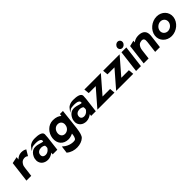

<svg xmlns="http://www.w3.org/2000/svg" viewBox="315 -2273 4110 4110"><g transform="rotate(-45 2370.0 -218.0)"><path d="M507 -466 499 -470C488 -475 458 -498 385 -498C324 -498 268 -466 235 -430L243 -494L94 -463L36 10H181L207 -201C209 -220 212 -237 216 -255C233 -305 272 -358 334 -363C338 -363 343 -365 347 -365C397 -365 413 -349 421 -343L430 -336Z M673 -476C643 -464 615 -430 597 -403L563 -353L612 -390C629 -403 641 -410 666 -413C707 -418 908 -438 884 -333C884 -331 883 -328 866 -330C830 -334 764 -363 710 -367C684 -369 663 -369 638 -363C574 -346 536 -298 511 -246C495 -212 488 -176 489 -137C497 -41 572 23 680 23C744 23 802 -11 836 -37L830 10H971L1011 -320C1015 -354 1017 -384 1017 -415C1013 -490 897 -505 803 -505C745 -505 706 -494 673 -476ZM721 -88C661 -88 628 -121 635 -176C642 -236 694 -267 756 -267C800 -267 839 -247 847 -235C850 -219 851 -198 849 -179C846 -151 789 -88 721 -88Z M1329 -112C1257 -112 1217 -171 1226 -241C1235 -315 1289 -372 1361 -372C1428 -372 1469 -329 1471 -266C1470 -257 1469 -246 1468 -237C1459 -166 1398 -112 1329 -112ZM1519 203C1593 133 1594 -91 1642 -482L1643 -492H1551L1550 -482C1549 -474 1547 -455 1544 -440C1505 -477 1443 -505 1349 -505C1201 -505 1090 -380 1073 -241C1054 -85 1150 23 1298 23C1349 23 1393 8 1437 -13C1435 26 1423 113 1383 128C1346 142 1212 141 1104 42L1089 29L1067 195L1071 198C1205 312 1422 296 1519 203Z M1838 -476C1808 -464 1780 -430 1762 -403L1728 -353L1777 -390C1794 -403 1806 -410 1831 -413C1872 -418 2073 -438 2049 -333C2049 -331 2048 -328 2031 -330C1995 -334 1929 -363 1875 -367C1849 -369 1828 -369 1803 -363C1739 -346 1701 -298 1676 -246C1660 -212 1653 -176 1654 -137C1662 -41 1737 23 1845 23C1909 23 1967 -11 2001 -37L1995 10H2136L2176 -320C2180 -354 2182 -384 2182 -415C2178 -490 2062 -505 1968 -505C1910 -505 1871 -494 1838 -476ZM1886 -88C1826 -88 1793 -121 1800 -176C1807 -236 1859 -267 1921 -267C1965 -267 2004 -247 2012 -235C2015 -219 2016 -198 2014 -179C2011 -151 1954 -88 1886 -88Z M2701 10 2690 -111H2461L2791 -492H2292L2304 -372H2515L2184 10Z M3269 10 3258 -111H3029L3359 -492H2860L2872 -372H3083L2752 10Z M3423 -629C3417 -583 3450 -545 3496 -545C3541 -545 3584 -582 3590 -629C3596 -675 3563 -714 3517 -714C3471 -714 3429 -675 3423 -629ZM3502 10 3564 -494H3417L3355 10Z M4077 10 4111 -270C4113 -283 4114 -296 4115 -309C4123 -423 4066 -489 3944 -495H3943C3930 -495 3916 -495 3902 -494C3847 -490 3802 -469 3767 -441L3773 -489L3642 -457L3585 10H3734L3762 -216C3768 -263 3783 -298 3804 -323C3821 -347 3847 -361 3883 -365C3888 -366 3893 -368 3899 -368C3956 -368 3975 -336 3966 -260L3933 10Z M4322 -241C4331 -312 4399 -372 4473 -372C4548 -372 4600 -312 4591 -241C4582 -170 4516 -110 4441 -110C4367 -110 4313 -170 4322 -241ZM4175 -241C4157 -97 4271 23 4425 23C4579 23 4720 -97 4738 -241C4756 -385 4644 -505 4490 -505C4336 -505 4193 -385 4175 -241Z"/></g></svg>

Font: Bluebird
Style: SfBdObl
Weight: 700
Designer: Jasper
Foundry: Cannot Into Space Fonts
Version: Version 0.98